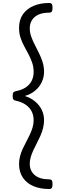

<svg xmlns="http://www.w3.org/2000/svg" viewBox="-20 -1195 450 1290"><path d="M311 -1175Q323 -1175 328 -1168Q333 -1161 333 -1142Q333 -1125 328 -1117.5Q323 -1110 311 -1110Q268 -1110 239 -1097Q210 -1084 195 -1060Q180 -1036 180 -1005Q180 -977 189.5 -950Q199 -923 213 -895.5Q227 -868 241.5 -839Q256 -810 266 -778.5Q276 -747 276 -712Q276 -676 260.5 -643Q245 -610 215.5 -585.5Q186 -561 146 -550Q186 -538 215.5 -513.5Q245 -489 260.5 -457Q276 -425 276 -387Q276 -360 269 -333Q262 -306 251 -281.5Q240 -257 227.5 -233Q215 -209 204 -185.5Q193 -162 186.5 -139.5Q180 -117 180 -94Q180 -47 213.5 -18.5Q247 10 311 10Q323 10 328 17Q333 24 333 43Q333 60 328 67.5Q323 75 311 75Q251 75 205.5 56Q160 37 134 -1Q108 -39 108 -93Q108 -121 115 -146.5Q122 -172 133 -196Q144 -220 156.5 -243Q169 -266 180 -289.5Q191 -313 198.5 -337Q206 -361 206 -387Q206 -421 192.5 -447Q179 -473 152.5 -491.5Q126 -510 88 -518Q76 -520 70.5 -526Q65 -532 65 -550Q65 -569 70.5 -574.5Q76 -580 88 -583Q126 -590 152.5 -607.5Q179 -625 192.5 -651.5Q206 -678 206 -712Q206 -745 196 -774Q186 -803 171.5 -830.5Q157 -858 142 -885.5Q127 -913 117.5 -943Q108 -973 108 -1007Q108 -1062 134 -1099Q160 -1136 205.5 -1155.5Q251 -1175 311 -1175Z"/></svg>

Font: Playwrite FR Moderne Light
Style: Regular
Weight: 300
Version: Version 1.002